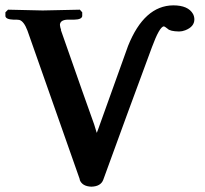

<svg xmlns="http://www.w3.org/2000/svg" viewBox="-26 -682 762 714"><path d="M450.2 -511.2Q510.3 -661.1 618.2 -662.1Q673.8 -662.1 691.9 -629.9Q696.8 -620.1 696.8 -609.9Q696.8 -582.5 662.6 -569.3Q650.9 -564.9 640.1 -564.9Q606.4 -565.4 597.2 -575.2Q586.9 -583.5 583 -584Q566.9 -582 539.1 -506.8Q442.4 -246.1 357.9 -13.2Q348.6 11.2 314 12.2Q279.3 11.2 270 -14.2H271Q205.6 -199.2 76.2 -567.9Q63 -603 45.9 -607.9Q40.5 -608.9 36.1 -608.9H23.9Q-4.4 -609.9 -5.9 -622.1V-636.2L3.9 -646Q4.9 -646 132.8 -643.1L271 -646L279.8 -636.2V-622.1Q277.8 -609.4 250 -608.9H224.1Q197.8 -607.4 196.8 -589.8Q197.3 -581.5 201.2 -570.8H200.2Q296.9 -294.4 324.2 -219.2Q325.2 -216.8 333 -190.4Q333.5 -188.5 334 -188Q336.4 -193.8 340.8 -206.1Q343.3 -213.4 344.2 -215.8Z"/></svg>

Font: Linux Libertine O
Style: Semibold
Weight: 700
Designer: Philipp H. Poll
Foundry: Philipp H. Poll
Version: Version 5.0.0